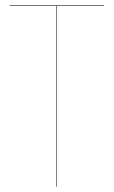

<svg xmlns="http://www.w3.org/2000/svg" viewBox="-20 -700 426 720"><path d="M370.1 -680.2V-678.2H193.8V0H191.9V-678.2H16.1V-680.2Z"/></svg>

Font: Fira Sans Compressed Two
Style: Regular
Weight: 100
Width: 1
Designer: Carrois Corporate & Edenspiekermann AG
Foundry: Carrois Corporate GbR & Edenspiekermann AG
Version: Version 4.203;PS 004.203;hotconv 1.0.88;makeotf.lib2.5.64775